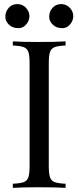

<svg xmlns="http://www.w3.org/2000/svg" viewBox="-20 -908 379 928"><path d="M215.8 -602.1V-106Q215.8 -68.4 221.7 -51.3Q227.5 -34.2 244.1 -27.8Q260.7 -21.5 296.9 -20V0Q251 -2.9 167.5 -2.9Q84 -2.9 42 0V-20Q78.1 -21.5 94.7 -27.8Q111.3 -34.2 117.2 -51.3Q123 -68.4 123 -106V-602.1Q123 -639.6 117.2 -656.7Q111.3 -673.8 94.7 -680.2Q78.1 -686.5 42 -688V-708Q83 -705.1 167 -705.1Q251 -705.1 296.9 -708V-688Q260.7 -686.5 244.1 -680.2Q227.5 -673.8 221.7 -656.7Q215.8 -639.6 215.8 -602.1ZM326.2 -800.8Q308.6 -771.5 280.3 -772Q252 -772 234.9 -789.1Q217.8 -806.2 217.8 -825.7Q217.8 -844.7 225.6 -858.4Q242.7 -887.7 275.4 -888.2Q308.6 -887.7 326.2 -858.4Q334 -845.7 334 -830.1Q334 -814.5 326.2 -800.8ZM114.3 -800.8Q96.7 -771.5 68.4 -772Q40 -772 22.9 -789.1Q5.9 -806.2 5.9 -825.7Q5.9 -844.7 13.7 -858.4Q30.8 -887.7 63.5 -888.2Q96.7 -887.7 114.3 -858.4Q122.1 -845.7 122.1 -830.1Q122.1 -814.5 114.3 -800.8Z"/></svg>

Font: PlayfairDisplay-Regular
Style: Regular
Weight: 400
Designer: Claus Eggers Sørensen
Foundry: Claus Eggers Sørensen
Version: Version 1.002;PS 001.002;hotconv 1.0.70;makeotf.lib2.5.58329